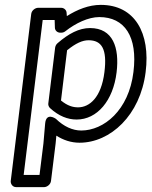

<svg xmlns="http://www.w3.org/2000/svg" viewBox="-20 -548 621 787"><path d="M165 -41 158 40 142 169H77L155 -466H204L205 -435C205 -423 215 -414 227 -414H231C237 -414 243 -416 248 -420C290 -453 342 -478 387 -478C491 -478 545 -398 527 -253C508 -95 405 -13 313 -13C278 -13 242 -29 209 -61C209 -61 169 -90 165 -41ZM211 8C239 26 271 37 306 37C432 37 555 -75 577 -253C597 -412 533 -528 393 -528C344 -528 297 -509 254 -482L253 -495C253 -506 243 -516 231 -516H136C125 -516 110 -506 108 -491L24 194C23 205 31 219 46 219H161C172 219 187 209 189 194L208 40ZM185 -105C221 -72 258 -58 294 -58C378 -58 444 -135 458 -252C470 -353 443 -433 349 -433C304 -433 261 -410 216 -371C210 -366 207 -359 206 -353L178 -124C177 -117 180 -110 185 -105ZM230 -136 255 -342C291 -371 318 -383 343 -383C397 -383 420 -347 408 -252C395 -147 346 -108 300 -108C279 -108 257 -114 230 -136Z"/></svg>

Font: Falling Sky
Style: OuObl
Weight: 400
Designer: Paul D. Hunt
Foundry: Adobe Systems Incorporated
Version: Version 1.02